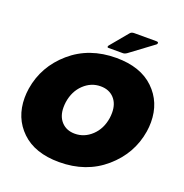

<svg xmlns="http://www.w3.org/2000/svg" viewBox="-157 -1040 1148 1198"><g transform="rotate(20 416.5 -441.5)"><path d="M411.7 -758.3Q403.3 -758.3 403.3 -764.2Q404.2 -765 404.2 -765.8Q404.2 -770 408.3 -774.2L502.5 -887.5Q511.7 -900 530 -900H675.8Q690.8 -900 690.8 -892.5V-890.8Q689.2 -885 685.8 -881.7L533.3 -768.3Q519.2 -758.3 507.5 -758.3ZM25.8 -287.5Q25.8 -318.3 30.8 -350Q55.8 -505 177.9 -610.8Q300 -716.7 480 -716.7Q640.8 -716.7 730 -630.8Q819.2 -545 819.2 -412.5Q819.2 -381.7 814.2 -350Q789.2 -195 666.7 -89.2Q544.2 16.7 364.2 16.7Q203.3 16.7 114.6 -68.8Q25.8 -154.2 25.8 -287.5ZM274.2 -314.2Q274.2 -254.2 307.5 -218.8Q340.8 -183.3 395.8 -183.3Q459.2 -183.3 507.9 -229.2Q556.7 -275 568.3 -350Q570.8 -368.3 570.8 -385.8Q570.8 -445.8 537.5 -481.3Q504.2 -516.7 448.3 -516.7Q385 -516.7 336.7 -470.8Q288.3 -425 276.7 -350Q274.2 -331.7 274.2 -314.2Z"/></g></svg>

Font: BoonTook Mon
Style: Italic
Weight: 400
Italic angle: -9°
Designer: Sungsit Sawaiwan
Foundry: FontUni
Version: Version 3.0